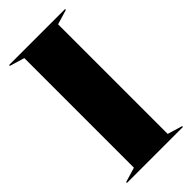

<svg xmlns="http://www.w3.org/2000/svg" viewBox="-226 -766 820 820"><g transform="rotate(-45 184.0 -356.0)"><path d="M15 0H353V-5L286 -25V-687L353 -707V-712H15V-707L82 -687V-25L15 -5Z"/></g></svg>

Font: Nyght Serif Dark
Style: Regular
Weight: 800
Designer: Maksym Kobuzan
Version: Version 0.410;Glyphs 3.1.2 (3151)